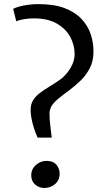

<svg xmlns="http://www.w3.org/2000/svg" viewBox="-20 -926 520 956"><path d="M167 -241Q156.5 -264.5 148.8 -289Q141 -313.5 136.8 -336.2Q132.5 -359 132.5 -379Q132.5 -406.5 144.5 -426.2Q156.5 -446 177 -461.8Q197.5 -477.5 223.8 -493.5Q250 -509.5 278.5 -529Q294 -539.5 310.8 -559Q327.5 -578.5 339.5 -603.8Q351.5 -629 351.5 -657.5Q351.5 -701.5 329.8 -742Q308 -782.5 263.2 -808.5Q218.5 -834.5 148 -834.5Q125.5 -834.5 101 -830.8Q76.5 -827 61 -820L45.5 -882Q56.5 -888 76.5 -893.5Q96.5 -899 121 -902.2Q145.5 -905.5 171 -905.5Q248.5 -905.5 301 -885.8Q353.5 -866 385.5 -832Q417.5 -798 431.5 -756Q445.5 -714 445.5 -670Q445.5 -623 427.8 -588Q410 -553 382.8 -526.2Q355.5 -499.5 325.8 -477.5Q296 -455.5 271 -435.2Q246 -415 234 -393.5Q231.5 -388.5 229 -379.2Q226.5 -370 226.5 -361.5Q226.5 -330 230.5 -299.5Q234.5 -269 237.5 -241ZM199.5 10Q175 10 155.2 -7Q135.5 -24 135.5 -52.5Q135.5 -84 158.8 -104.5Q182 -125 211 -125Q244.5 -125 260.8 -105.8Q277 -86.5 277 -62Q277 -29 254.2 -9.5Q231.5 10 199.5 10Z"/></svg>

Font: Merriweather 20pt
Style: Regular
Weight: 400
Version: Version 2.100